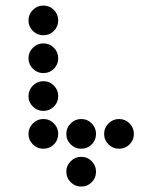

<svg xmlns="http://www.w3.org/2000/svg" viewBox="-20 -689 587 694"><path d="M190.4 -615.2Q190.4 -592.8 174.8 -577.1Q159.2 -561.5 136.7 -561.5Q114.7 -561.5 98.9 -577.1Q83 -592.8 83 -615.2Q83 -637.2 98.9 -653.1Q114.7 -668.9 136.7 -668.9Q159.2 -668.9 174.8 -653.1Q190.4 -637.2 190.4 -615.2ZM190.4 -478.5Q190.4 -456.1 174.8 -440.4Q159.2 -424.8 136.7 -424.8Q114.7 -424.8 98.9 -440.4Q83 -456.1 83 -478.5Q83 -500.5 98.9 -516.4Q114.7 -532.2 136.7 -532.2Q159.2 -532.2 174.8 -516.4Q190.4 -500.5 190.4 -478.5ZM190.4 -341.8Q190.4 -319.3 174.8 -303.7Q159.2 -288.1 136.7 -288.1Q114.7 -288.1 98.9 -303.7Q83 -319.3 83 -341.8Q83 -363.8 98.9 -379.6Q114.7 -395.5 136.7 -395.5Q159.2 -395.5 174.8 -379.6Q190.4 -363.8 190.4 -341.8ZM190.4 -205.1Q190.4 -182.6 174.8 -167Q159.2 -151.4 136.7 -151.4Q114.7 -151.4 98.9 -167Q83 -182.6 83 -205.1Q83 -227.1 98.9 -242.9Q114.7 -258.8 136.7 -258.8Q159.2 -258.8 174.8 -242.9Q190.4 -227.1 190.4 -205.1ZM327.1 -68.4Q327.1 -45.9 311.5 -30.3Q295.9 -14.6 273.4 -14.6Q251.5 -14.6 235.6 -30.3Q219.7 -45.9 219.7 -68.4Q219.7 -90.3 235.6 -106.2Q251.5 -122.1 273.4 -122.1Q295.9 -122.1 311.5 -106.2Q327.1 -90.3 327.1 -68.4ZM327.1 -205.1Q327.1 -182.6 311.5 -167Q295.9 -151.4 273.4 -151.4Q251.5 -151.4 235.6 -167Q219.7 -182.6 219.7 -205.1Q219.7 -227.1 235.6 -242.9Q251.5 -258.8 273.4 -258.8Q295.9 -258.8 311.5 -242.9Q327.1 -227.1 327.1 -205.1ZM463.9 -205.1Q463.9 -182.6 448.2 -167Q432.6 -151.4 410.2 -151.4Q388.2 -151.4 372.3 -167Q356.4 -182.6 356.4 -205.1Q356.4 -227.1 372.3 -242.9Q388.2 -258.8 410.2 -258.8Q432.6 -258.8 448.2 -242.9Q463.9 -227.1 463.9 -205.1Z"/></svg>

Font: DatDot
Style: Regular
Weight: 400
Designer: GGBot
Version: 1.00